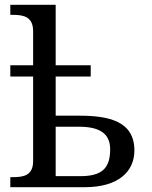

<svg xmlns="http://www.w3.org/2000/svg" viewBox="-20 -780 635 800"><path d="M23 0H333C473 0 540 -65 540 -153C540 -276 432 -298 309 -298H212V-461H358V-508H212V-760H23V-718H36C80 -718 118 -709 118 -650V-508H23V-461H118V-109C118 -50 80 -42 36 -42H23ZM314 -46H212V-252H308C392 -252 439 -226 439 -158C439 -77 403 -46 314 -46Z"/></svg>

Font: Noto Serif
Style: Regular
Weight: 400
Designer: Monotype Design Team
Foundry: Monotype Imaging Inc.
Version: Version 2.015